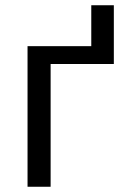

<svg xmlns="http://www.w3.org/2000/svg" viewBox="-20 -712 476 732"><path d="M414 -692V-468H173V0H85V-536H328V-692Z"/></svg>

Font: Noto Sans
Style: Regular
Weight: 400
Designer: Monotype Design Team
Foundry: Monotype Imaging Inc.
Version: Version 1.902